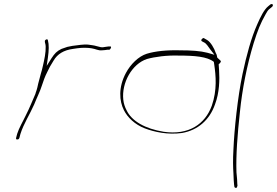

<svg xmlns="http://www.w3.org/2000/svg" viewBox="-20 -716 1370 950"><path d="M60 -35C58 -28 61 -26 64 -26C71 -26 73 -27 76 -34L81 -53C97 -104 128 -151 149 -199C162 -232 178 -263 187 -292C194 -314 203 -339 213 -358L227 -386L245 -416C264 -449 296 -468 341 -474L361 -477C388 -481 415 -480 433 -477C453 -474 467 -465 483 -467H484C492 -467 507 -469 512 -470H521C528 -472 535 -489 523 -486H516C507 -484 496 -484 488 -482H486C480 -482 477 -483 473 -484L457 -488C450 -490 446 -491 439 -492L418 -495C395 -498 365 -492 338 -489L313 -484L284 -474C261 -463 250 -451 235 -428L211 -390L217 -431C222 -466 223 -495 217 -517C215 -527 200 -518 202 -511V-510C202 -503 206 -498 206 -485C207 -457 200 -423 192 -389C189 -375 186 -364 182 -351C178 -332 172 -317 169 -302L165 -284C163 -275 160 -266 157 -258L155 -251C140 -217 126 -181 109 -148C94 -116 74 -83 65 -54ZM147 -189Z M603 -355C565 -284 570 -216 593 -171C611 -135 647 -100 696 -81C743 -63 810 -48 881 -58C959 -72 1017 -122 1044 -200C1066 -258 1067 -322 1064 -368L1062 -398C1067 -402 1077 -411 1071 -416L1055 -431C1053 -438 1053 -447 1048 -453C1040 -478 1022 -508 1005 -518L991 -526C988 -529 985 -528 980 -524C969 -513 983 -510 990 -506C1002 -500 1011 -484 1020 -472L1041 -445L1006 -455C972 -464 927 -467 872 -467C807 -469 748 -463 706 -450C665 -437 626 -398 603 -355ZM590 -223C581 -306 633 -400 707 -424C746 -435 806 -443 864 -441C943 -441 1005 -436 1038 -410L1040 -397C1048 -342 1055 -271 1028 -193C995 -102 914 -46 790 -64C698 -79 631 -117 606 -171C598 -186 592 -204 590 -223ZM864 -441Z M1180 -350C1156 -236 1139 -74 1135 24C1132 74 1133 112 1135 141C1136 170 1137 188 1138 195V196L1140 210C1147 216 1152 216 1155 203L1154 192V191C1154 182 1153 165 1150 137C1147 52 1155 -51 1167 -161C1178 -272 1202 -394 1235 -502C1255 -566 1269 -601 1294 -645C1301 -657 1305 -666 1315 -673L1326 -682C1327 -683 1330 -686 1330 -688C1331 -693 1329 -696 1324 -696C1322 -696 1319 -695 1318 -694L1307 -685C1287 -669 1269 -633 1253 -596C1223 -529 1200 -444 1180 -350Z"/></svg>

Font: Stray Cat
Style: ExLtExtObl
Weight: 200
Version: Version 1.0